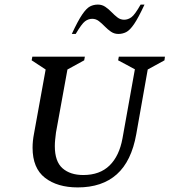

<svg xmlns="http://www.w3.org/2000/svg" viewBox="-20 -807 740 837"><path d="M319 10Q230 10 176 -32Q122 -74 122 -163Q122 -192 128 -223L179 -504L118 -544L121 -560H350L347 -544L274 -504L224 -229Q222 -213 220.5 -198.5Q219 -184 219 -170Q219 -103 252.5 -73.5Q286 -44 343 -44Q415 -44 457.5 -85.5Q500 -127 514 -204L568 -505L495 -544L498 -560H699L697 -544L624 -504L574 -222Q553 -104 489 -47Q425 10 319 10ZM293 -659Q320 -717 338.5 -744Q357 -771 372.5 -779Q388 -787 407 -787Q425 -787 439.5 -777Q454 -767 466.5 -754Q479 -741 492 -731Q505 -721 521 -721Q538 -721 553 -732Q568 -743 593 -787H610Q583 -729 564.5 -702Q546 -675 530 -667Q514 -659 496 -659Q478 -659 463.5 -669Q449 -679 436.5 -692Q424 -705 411 -715Q398 -725 382 -725Q365 -725 350.5 -714Q336 -703 310 -659Z"/></svg>

Font: Spectral SC Medium
Style: Italic
Weight: 500
Italic angle: -10°
Designer: Jean-Baptiste Levee
Foundry: Production Type
Version: Version 2.001